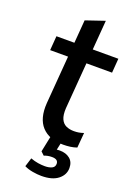

<svg xmlns="http://www.w3.org/2000/svg" viewBox="-162 -727 688 985"><g transform="rotate(20 182.0 -234.5)"><path d="M20 -426 26 -504H364L358 -426ZM329 -86 322 -4Q305 2 286.5 4.5Q268 7 248 7Q171 7 131 -36.5Q91 -80 97 -165L134 -630L237 -665L198 -173Q196 -136 205.5 -115Q215 -94 233.5 -85.5Q252 -77 276 -77Q290 -77 302 -79Q314 -81 329 -86ZM198 196Q176 196 150 191.5Q124 187 104 177L119 129Q141 137 160.5 140Q180 143 197 143Q221 143 236 135.5Q251 128 251 111Q251 86 217 86Q205 86 194.5 88Q184 90 174 94L156 77L176 -20H240L224 54L196 50Q209 45 220.5 43Q232 41 243 41Q277 41 298.5 58.5Q320 76 320 109Q320 146 288.5 171Q257 196 198 196Z"/></g></svg>

Font: Muli SemiBold
Style: Italic
Weight: 600
Italic angle: -4.541°
Designer: Vernon Adams
Foundry: Vernon Adams
Version: Version 2.100; ttfautohint (v1.8.1.43-b0c9)